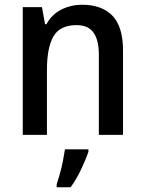

<svg xmlns="http://www.w3.org/2000/svg" viewBox="-20 -569 611 810"><path d="M326 -549Q410 -549 454.5 -502.5Q499 -456 499 -356V0H397V-338Q397 -400 374.5 -431.5Q352 -463 303 -463Q233 -463 205.5 -415.5Q178 -368 178 -273V0H76V-539H157L170 -467H176Q199 -509 239.5 -529Q280 -549 326 -549ZM353 71Q343 102 322.5 145Q302 188 278 221H219V209Q225 191 232.5 164.5Q240 138 245.5 110Q251 82 254 61H353Z"/></svg>

Font: Noto Sans Sinhala UI SemiCondensed Medium
Style: Regular
Weight: 500
Width: 4
Designer: Jelle Bosma - Monotype Design Team
Foundry: Monotype Imaging Inc.
Version: Version 2.006; ttfautohint (v1.8.4.7-5d5b)